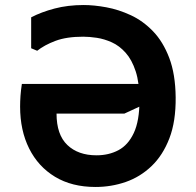

<svg xmlns="http://www.w3.org/2000/svg" viewBox="-20 -732 779 764"><path d="M313 -712Q354 -712 403 -703Q452 -694 500.5 -671.5Q549 -649 589 -607.5Q629 -566 653.5 -501.5Q678 -437 679 -345Q680 -249 654 -181.5Q628 -114 583 -71Q538 -28 480.5 -8Q423 12 360 12Q266 12 199 -28.5Q132 -69 96 -141Q60 -213 60 -308Q60 -328 61.5 -350Q63 -372 67 -398H568V-323L475 -280H205Q205 -196 248 -155Q291 -114 364 -114Q413 -114 451.5 -134.5Q490 -155 512.5 -203Q535 -251 535 -333Q535 -402 520 -448Q505 -494 480 -522Q455 -550 425 -563.5Q395 -577 365.5 -581.5Q336 -586 311 -586Q245 -586 201 -569.5Q157 -553 128 -530L104 -540V-663Q144 -684 197 -698Q250 -712 313 -712Z"/></svg>

Font: AR One Sans
Style: Bold
Weight: 700
Designer: Niteesh Yadav
Foundry: Niteesh Yadav
Version: Version 1.001;gftools[0.9.33]